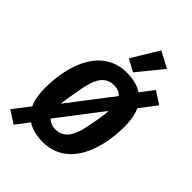

<svg xmlns="http://www.w3.org/2000/svg" viewBox="-324 -1093 1276 1276"><g transform="rotate(45 314.0 -454.5)"><path d="M61.1 67.1 132.1 -25.9C169 -1.1 218 12.1 279.1 12.1C501.1 12.1 592 -209.9 592 -447.1C592 -502.8 584.2 -551.8 565 -590.9L654.8 -708.1L567.1 -764.9L496.1 -671.9C459.2 -697.1 410.2 -709.9 349.1 -709.9C127.1 -709.9 35.9 -487.9 35.9 -251.1C35.9 -195 44 -146 62.9 -106.9L-27 9.9ZM185 -253.9C185 -264.9 186.1 -274.9 188.9 -290.8C192.8 -312.9 197.1 -338.1 198.9 -351.9L209.2 -410.2C229 -524.1 264.9 -590.9 349.1 -590.9C381 -590.9 404.8 -579.9 421.2 -562.1ZM207 -136 442.8 -443.9C442.8 -437.9 442.1 -432.9 442.1 -426.8C441.1 -415.8 440 -399.1 435 -370L420.1 -288C399.1 -174 362.9 -106.9 279.1 -106.9C247.2 -106.9 223 -117.9 207 -136ZM290.8 -785.9 376.8 -740.1 519.9 -915.8 405.9 -975.9Z"/></g></svg>

Font: Margiela Mono Italic Bold It
Style: Regular
Weight: 700
Designer: Mike Abbink, Paul van der Laan, Pieter van Rosmalen
Foundry: Bold Monday
Version: Version 2.003 2021